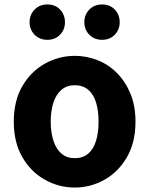

<svg xmlns="http://www.w3.org/2000/svg" viewBox="-20 -829 671 863"><path d="M316 14Q245 14 182 -21Q119 -56 80.5 -122.5Q42 -189 42 -282Q42 -376 80.5 -442Q119 -508 182 -543Q245 -578 316 -578Q369 -578 418.5 -558.5Q468 -539 506 -500.5Q544 -462 566.5 -407.5Q589 -353 589 -282Q589 -189 550.5 -122.5Q512 -56 449.5 -21Q387 14 316 14ZM316 -118Q352 -118 376 -138Q400 -158 411.5 -195.5Q423 -233 423 -282Q423 -332 411.5 -369Q400 -406 376 -426Q352 -446 316 -446Q281 -446 257 -426Q233 -406 220.5 -369Q208 -332 208 -282Q208 -233 220.5 -195.5Q233 -158 257 -138Q281 -118 316 -118ZM193 -650Q158 -650 135.5 -673Q113 -696 113 -729Q113 -763 135.5 -786Q158 -809 193 -809Q228 -809 250 -786Q272 -763 272 -729Q272 -696 250 -673Q228 -650 193 -650ZM439 -650Q404 -650 381.5 -673Q359 -696 359 -729Q359 -763 381.5 -786Q404 -809 439 -809Q474 -809 496 -786Q518 -763 518 -729Q518 -696 496 -673Q474 -650 439 -650Z"/></svg>

Font: Noto Sans JP Thin ExtraBold
Style: Regular
Weight: 800
Version: Version 2.004-H2;hotconv 1.0.118;makeotfexe 2.5.65603